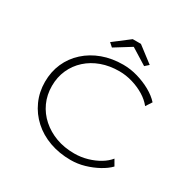

<svg xmlns="http://www.w3.org/2000/svg" viewBox="-192 -1065 1251 1260"><g transform="rotate(30 433.5 -435.5)"><path d="M503 10Q416 10 342.5 -16.5Q269 -43 215 -92Q161 -141 131 -207.5Q101 -274 101 -351Q101 -428 129.5 -492.5Q158 -557 211 -605Q264 -653 335 -679Q406 -705 491 -705Q546 -705 601 -689Q656 -673 702.5 -647Q749 -621 780 -587L750 -541Q723 -575 682 -600Q641 -625 591 -640Q541 -655 490 -655Q417 -655 356 -633Q295 -611 249.5 -570Q204 -529 179 -473Q154 -417 154 -351Q154 -283 180 -226Q206 -169 253.5 -127Q301 -85 363.5 -62Q426 -39 502 -39Q553 -39 601 -53Q649 -67 687 -90Q725 -113 748 -142L774 -97Q746 -68 702 -44Q658 -20 607 -5Q556 10 503 10ZM369 -765 341 -790 460 -881H522L641 -790L613 -765L476 -850H506Z"/></g></svg>

Font: Lexend Mega ExtraLight
Style: Regular
Weight: 250
Version: Version 1.007